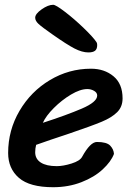

<svg xmlns="http://www.w3.org/2000/svg" viewBox="-20 -761 554 802"><path d="M386 -573Q386 -556 377 -549Q368 -542 349 -542Q323 -542 291 -558.5Q259 -575 198 -618Q155 -648 141 -661Q127 -674 127 -687Q127 -703 154 -722Q181 -741 202 -741Q213 -741 251.5 -711.5Q290 -682 329.5 -644Q369 -606 383 -585Q386 -581 386 -573ZM14 -122Q14 -217 61.5 -298Q109 -379 188.5 -426.5Q268 -474 360 -474Q416 -474 454 -442.5Q492 -411 492 -350Q492 -315 469.5 -292.5Q447 -270 405 -252.5Q363 -235 269 -203Q184 -175 131 -156Q127 -141 127 -125Q127 -97 150.5 -82Q174 -67 217 -67Q244 -67 279 -78Q314 -89 323 -106Q357 -168 385 -168Q426 -168 440.5 -152.5Q455 -137 456 -118Q444 -86 409 -53.5Q374 -21 320 0Q266 21 202 21Q104 21 59 -18Q14 -57 14 -122ZM386 -362Q386 -374 373 -381.5Q360 -389 345 -389Q315 -389 276.5 -366Q238 -343 205 -310Q172 -277 159 -248Q258 -280 322 -307.5Q386 -335 386 -362Z"/></svg>

Font: Sriracha
Style: Regular
Weight: 400
Designer: Suppakit Chalermlarp
Version: Version 1.002g